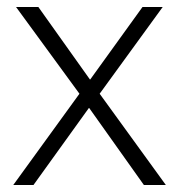

<svg xmlns="http://www.w3.org/2000/svg" viewBox="-20 -531 559 551"><path d="M393 0H456L266 -262L447 -511H389L239 -303H238L90 -511H26L208 -262L18 0H76L235 -221H236L393 0Z"/></svg>

Font: ChivoLight
Style: Regular
Weight: 300
Designer: Hector Gatti
Foundry: Omnibus-Type
Version: Version 1.004;PS 001.004;hotconv 1.0.88;makeotf.lib2.5.64775